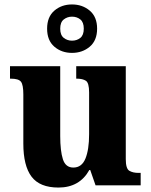

<svg xmlns="http://www.w3.org/2000/svg" viewBox="-20 -834 678 864"><path d="M243 10Q159 10 122 -39Q85 -88 85 -188V-409Q85 -452 74.5 -466Q64 -480 29 -480H25V-536H251V-222Q251 -155 263 -117.5Q275 -80 310 -80Q348 -80 364.5 -120.5Q381 -161 381 -230V-418Q381 -461 366.5 -470.5Q352 -480 326 -480H323V-536H546V-118Q546 -75 562 -65.5Q578 -56 603 -56H613V0H410L386 -69H382Q338 10 243 10ZM304 -596Q257 -596 224.5 -624Q192 -652 192 -705Q192 -758 224.5 -786Q257 -814 304 -814Q351 -814 384 -786Q417 -758 417 -705Q417 -652 384 -624Q351 -596 304 -596ZM304 -651Q326 -651 341.5 -663.5Q357 -676 357 -705Q357 -734 341.5 -746.5Q326 -759 304 -759Q283 -759 267 -746.5Q251 -734 251 -705Q251 -676 267 -663.5Q283 -651 304 -651Z"/></svg>

Font: Noto Serif Ethiopic SemiCondensed ExtraBold
Style: Regular
Weight: 800
Width: 4
Designer: Monotype Design Team
Foundry: Monotype Imaging Inc.
Version: Version 2.102; ttfautohint (v1.8.4.7-5d5b)